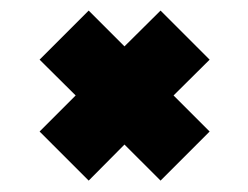

<svg xmlns="http://www.w3.org/2000/svg" viewBox="-20 -472 458 354"><path d="M276 -139 209.5 -205.5 143.5 -139 53 -229.5 119.5 -296 53 -362 143.5 -452.5 209.5 -386.5 276 -452.5 366.5 -362 300 -296 366.5 -229.5ZM278.5 -227.5V-227L211 -294.5L281 -364.5L211 -294.5L142.5 -363L143 -363.5L211 -295L145 -229L144.5 -229.5L211 -295.5Z"/></svg>

Font: Tourney Black
Style: Regular
Weight: 900
Version: Version 1.015